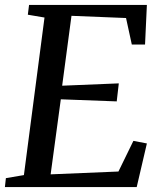

<svg xmlns="http://www.w3.org/2000/svg" viewBox="-25 -763 657 783"><path d="M-5 0 -1 -36.5 72.5 -49 156.5 -691.5 88.5 -703 93.5 -743H574L566.5 -581.5H512.5L489 -689.5L266.5 -698.5L228.5 -413.5L459.5 -423L451 -349.5L223 -358L181.5 -52L458 -63.5L519 -188.5L574 -178L532.5 0Z"/></svg>

Font: Merriweather Text Regular
Style: Italic
Weight: 400
Italic angle: -7.8°
Designer: Eben Sorkin
Foundry: Eben Sorkin
Version: Version 2.100; ttfautohint (v1.7.19-72a1) -l 8 -r 50 -G 200 